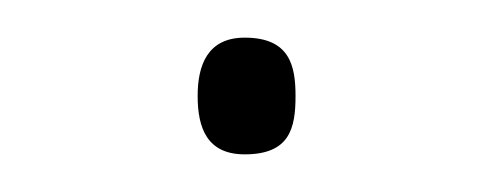

<svg xmlns="http://www.w3.org/2000/svg" viewBox="-20 -365 260 102"><path d="M85 -314C85 -297 90 -283 110 -283C134 -283 137 -297 137 -314C137 -330 134 -345 110 -345C90 -345 85 -330 85 -314Z"/></svg>

Font: Noto Sans Lao UI Thin
Style: Regular
Weight: 100
Designer: Monotype Design Team
Foundry: Monotype Imaging Inc.
Version: Version 2.000